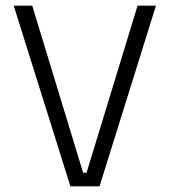

<svg xmlns="http://www.w3.org/2000/svg" viewBox="-20 -659 600 679"><path d="M229 0 28.5 -639H94L274 -48H286L466.5 -639H531.5L332 0Z"/></svg>

Font: Anek Telugu Medium Light
Style: Regular
Weight: 300
Version: Version 1.003